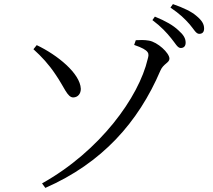

<svg xmlns="http://www.w3.org/2000/svg" viewBox="-20 -858 1040 936"><path d="M861 -624C876 -624 885 -633 885 -650C885 -671 875 -688 850 -710C825 -734 787 -756 735 -777L723 -760C766 -728 793 -698 814 -672C835 -647 845 -624 861 -624ZM951 -693C967 -693 975 -702 975 -719C975 -740 965 -758 937 -781C914 -801 875 -820 823 -838L811 -821C857 -790 881 -766 904 -740C925 -716 935 -693 951 -693ZM762 -514C776 -547 806 -552 806 -572C806 -600 748 -653 706 -660C683 -664 661 -663 642 -662L634 -639C713 -612 707 -596 700 -570C657 -385 468 -122 185 36L201 58C477 -63 654 -261 762 -514ZM250 -496C294 -433 308 -382 338 -383C360 -384 374 -401 374 -425C371 -500 260 -590 159 -638L143 -618C183 -582 218 -544 250 -496Z"/></svg>

Font: Source Han Serif AKR9
Style: Regular
Weight: 400
Designer: Ryoko NISHIZUKA 西塚涼子 (kana & ideographs); Frank Grießhammer (Latin, Greek & Cyrillic); Sandoll Communications 산돌커뮤니케이션, 
Foundry: Adobe Systems Incorporated
Version: Version 1.005;hotconv 1.0.107;makeotfexe 2.5.65593